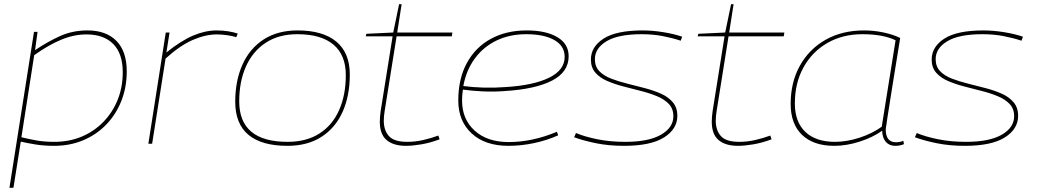

<svg xmlns="http://www.w3.org/2000/svg" viewBox="-20 -685 4940 915"><path d="M25 210 142 -533H159L147 -446Q208 -487 267 -513.5Q326 -540 397 -540Q486 -540 535 -490Q584 -440 584 -345Q584 -269 558.5 -204.5Q533 -140 487 -92Q441 -44 377.5 -17Q314 10 238 10Q189 10 149.5 3.5Q110 -3 79 -10L44 210ZM238 -9Q310 -9 369.5 -34Q429 -59 473 -104.5Q517 -150 541 -210Q565 -270 565 -341Q565 -429 520 -475Q475 -521 392 -521Q332 -521 271 -495.5Q210 -470 143 -422L82 -31Q110 -24 149.5 -16.5Q189 -9 238 -9Z M788 -530 773 -435Q843 -491 900.5 -515.5Q958 -540 1013 -540Q1043 -540 1069.5 -535.5Q1096 -531 1113 -525L1106 -508Q1086 -514 1061 -517.5Q1036 -521 1013 -521Q960 -521 899.5 -495Q839 -469 769 -406L705 0H687L770 -530Z M1350 10Q1227 10 1164 -42.5Q1101 -95 1101 -200Q1101 -300 1135.5 -377Q1170 -454 1236.5 -497Q1303 -540 1398 -540Q1519 -540 1583 -486.5Q1647 -433 1647 -330Q1647 -228 1612.5 -151.5Q1578 -75 1511.5 -32.5Q1445 10 1350 10ZM1351 -9Q1440 -9 1502 -48.5Q1564 -88 1596 -160Q1628 -232 1628 -327Q1628 -423 1569 -472.5Q1510 -522 1397 -522Q1308 -522 1246 -481Q1184 -440 1152 -368Q1120 -296 1120 -202Q1120 -9 1351 -9Z M2069 -39 2075 -21Q2029 -4 1987.5 3Q1946 10 1915 10Q1855 10 1822.5 -17.5Q1790 -45 1790 -105Q1790 -114 1791 -128Q1792 -142 1794 -155L1851 -512H1723L1726 -524L1854 -530L1882 -665H1894L1873 -530H2136L2133 -512H1870L1813 -155Q1809 -131 1809 -110Q1809 -64 1833.5 -36.5Q1858 -9 1921 -9Q1958 -9 1996 -17.5Q2034 -26 2069 -39Z M2640 -40Q2586 -16 2525 -3Q2464 10 2403 10Q2292 10 2228 -49Q2164 -108 2164 -206Q2164 -309 2204.5 -384Q2245 -459 2318.5 -499.5Q2392 -540 2490 -540Q2582 -540 2636 -508Q2690 -476 2690 -417Q2690 -342 2611 -301Q2532 -260 2384 -251Q2333 -247 2281 -249.5Q2229 -252 2186 -258Q2182 -233 2182 -206Q2182 -117 2242 -62.5Q2302 -8 2404 -8Q2517 -8 2634 -57ZM2488 -522Q2409 -522 2346.5 -492Q2284 -462 2243 -406.5Q2202 -351 2188 -275Q2233 -269 2284.5 -267.5Q2336 -266 2388 -270Q2522 -278 2596.5 -314.5Q2671 -351 2671 -414Q2671 -466 2622 -494Q2573 -522 2488 -522Z M2716 -31 2725 -51Q2765 -34 2826 -21.5Q2887 -9 2960 -9Q3071 -9 3130 -43Q3189 -77 3189 -131Q3189 -167 3167.5 -189.5Q3146 -212 3111 -226.5Q3076 -241 3034.5 -251.5Q2993 -262 2951 -273Q2909 -284 2874 -299Q2839 -314 2817.5 -338.5Q2796 -363 2796 -401Q2796 -462 2856.5 -501Q2917 -540 3043 -540Q3090 -540 3142 -531.5Q3194 -523 3231 -510L3224 -491Q3185 -504 3138.5 -513Q3092 -522 3038 -522Q2926 -522 2870.5 -488.5Q2815 -455 2815 -403Q2815 -368 2836 -346Q2857 -324 2892 -310.5Q2927 -297 2969 -286.5Q3011 -276 3053 -265Q3095 -254 3130 -238.5Q3165 -223 3186.5 -197.5Q3208 -172 3208 -133Q3208 -70 3144.5 -30Q3081 10 2954 10Q2881 10 2820 -2.5Q2759 -15 2716 -31Z M3651 -39 3657 -21Q3611 -4 3569.5 3Q3528 10 3497 10Q3437 10 3404.5 -17.5Q3372 -45 3372 -105Q3372 -114 3373 -128Q3374 -142 3376 -155L3433 -512H3305L3308 -524L3436 -530L3464 -665H3476L3455 -530H3718L3715 -512H3452L3395 -155Q3391 -131 3391 -110Q3391 -64 3415.5 -36.5Q3440 -9 3503 -9Q3540 -9 3578 -17.5Q3616 -26 3651 -39Z M4246 10Q4218 10 4201.5 -9Q4185 -28 4184 -62Q4139 -30 4076.5 -10Q4014 10 3956 10Q3857 10 3802.5 -42Q3748 -94 3748 -190Q3748 -293 3792 -372Q3836 -451 3914.5 -495.5Q3993 -540 4098 -540Q4144 -540 4189.5 -530.5Q4235 -521 4270 -504Q4249 -376 4233.5 -279Q4218 -182 4209.5 -127Q4201 -72 4201 -69Q4201 -7 4250 -7Q4269 -7 4285 -14L4288 2Q4269 10 4246 10ZM4182 -81 4248 -493Q4188 -522 4090 -522Q3996 -522 3923.5 -480.5Q3851 -439 3809.5 -364.5Q3768 -290 3768 -192Q3768 -104 3818 -56.5Q3868 -9 3959 -9Q4015 -9 4075.5 -28.5Q4136 -48 4182 -81Z M4340 -31 4349 -51Q4389 -34 4450 -21.5Q4511 -9 4584 -9Q4695 -9 4754 -43Q4813 -77 4813 -131Q4813 -167 4791.5 -189.5Q4770 -212 4735 -226.5Q4700 -241 4658.5 -251.5Q4617 -262 4575 -273Q4533 -284 4498 -299Q4463 -314 4441.5 -338.5Q4420 -363 4420 -401Q4420 -462 4480.5 -501Q4541 -540 4667 -540Q4714 -540 4766 -531.5Q4818 -523 4855 -510L4848 -491Q4809 -504 4762.5 -513Q4716 -522 4662 -522Q4550 -522 4494.5 -488.5Q4439 -455 4439 -403Q4439 -368 4460 -346Q4481 -324 4516 -310.5Q4551 -297 4593 -286.5Q4635 -276 4677 -265Q4719 -254 4754 -238.5Q4789 -223 4810.5 -197.5Q4832 -172 4832 -133Q4832 -70 4768.5 -30Q4705 10 4578 10Q4505 10 4444 -2.5Q4383 -15 4340 -31Z"/></svg>

Font: Georama Extended Thin
Style: Italic
Weight: 100
Width: 7
Italic angle: -9°
Designer: Jean-Baptiste Levee
Foundry: Production Type
Version: Version 1.000